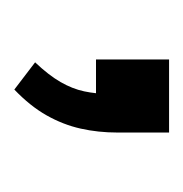

<svg xmlns="http://www.w3.org/2000/svg" viewBox="-14 -128 256 268"><g transform="rotate(90 114.0 6.0)"><path d="M105 114 67 85Q85 66 94.5 49.5Q104 33 107.5 16.5Q111 0 111 -17L129 0H63V-102H165V-30Q165 -3 159.5 21.5Q154 46 141 69Q128 92 105 114Z"/></g></svg>

Font: NunitoSans1
Style: Book
Weight: 400
Designer: Vernon Adams
Foundry: Vernon Adams
Version: Version 3.101;gftools[0.9.27]